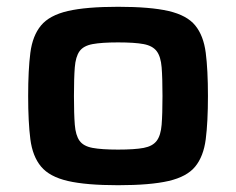

<svg xmlns="http://www.w3.org/2000/svg" viewBox="-20 -538 697 566"><path d="M328 8Q234 8 180 -4.5Q126 -17 101 -47Q76 -77 69.5 -127.5Q63 -178 63 -255Q63 -332 69.5 -382.5Q76 -433 101 -463Q126 -493 180 -505.5Q234 -518 328 -518Q423 -518 477 -505.5Q531 -493 555.5 -463Q580 -433 586.5 -382.5Q593 -332 593 -255Q593 -178 586.5 -127.5Q580 -77 555.5 -47Q531 -17 477 -4.5Q423 8 328 8ZM328 -97Q377 -97 403.5 -102Q430 -107 442 -123Q454 -139 456.5 -170.5Q459 -202 459 -255Q459 -308 456.5 -339.5Q454 -371 442 -387Q430 -403 403.5 -408Q377 -413 328 -413Q280 -413 253 -408Q226 -403 214.5 -387Q203 -371 200.5 -339.5Q198 -308 198 -255Q198 -202 200.5 -170.5Q203 -139 214.5 -123Q226 -107 253 -102Q280 -97 328 -97Z"/></svg>

Font: Saira Expanded SemiBold
Style: Regular
Weight: 600
Width: 7
Designer: Hector Gatti with collaboration of the Omnibus-Type team
Foundry: Omnibus-Type
Version: Version 1.100; ttfautohint (v1.8.3)